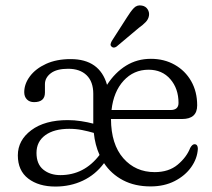

<svg xmlns="http://www.w3.org/2000/svg" viewBox="-20 -674 780 705"><path d="M704 -287Q704 -237 648.5 -237H387.5Q388 -144 432.8 -93Q477.5 -42 548 -42Q599.5 -42 632.2 -69.2Q665 -96.5 678.5 -131Q686 -144.5 694.5 -144.5Q706.5 -144 706.5 -127.5Q704.5 -92 682.2 -60.5Q660 -29 621.5 -9.2Q583 10.5 533 10.5Q475 10.5 431.8 -12.2Q388.5 -35 362 -75Q330.5 -32.5 284.5 -10.8Q238.5 11 183.5 11Q122 11 83.8 -18.2Q45.5 -47.5 45.5 -103.5Q45.5 -159 95 -196Q144.5 -233 229 -233Q253 -233 277.5 -229.2Q302 -225.5 322.5 -220V-220.5V-329.5Q322.5 -374 298 -397.8Q273.5 -421.5 230 -421.5Q188 -421.5 166.5 -405Q145 -388.5 145 -365V-334Q145 -299 105 -299Q88.5 -299 78.8 -309Q69 -319 69 -335.5Q69 -366 90 -394Q111 -422 149.2 -439.5Q187.5 -457 239.5 -457Q346 -457 373 -362.5Q402.5 -408 443 -433Q483.5 -458 534 -458Q583 -458 621.5 -436.2Q660 -414.5 682 -376Q704 -337.5 704 -287ZM525.5 -418Q471 -418 434 -377.8Q397 -337.5 389.5 -270H606Q635.5 -270 635.5 -296Q635.5 -348.5 605.5 -383.2Q575.5 -418 525.5 -418ZM114 -112.5Q114 -71.5 139 -51.2Q164 -31 201.5 -31Q289 -31 345.5 -105Q329 -141.5 324.5 -186Q304 -192 281.5 -196.5Q259 -201 234 -201Q178.5 -201 146.2 -177.5Q114 -154 114 -112.5ZM446 -610Q459.5 -632 471.5 -644.5Q483.5 -657 501 -653.5Q515 -651 522 -640Q529 -629 527 -616.5Q525 -603.5 515 -593Q505 -582.5 489.5 -571.5L408 -503Q397 -495.5 389.5 -503Q385 -507 386.2 -512.5Q387.5 -518 390.5 -523.5Z"/></svg>

Font: Fraunces 72pt S100 Light
Style: Regular
Weight: 300
Version: Version 1.000; ttfautohint (v1.8.3)